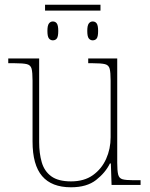

<svg xmlns="http://www.w3.org/2000/svg" viewBox="-20 -784 637 814"><path d="M171 -739V-764H406V-739ZM204 -613Q194 -613 187.5 -621Q181 -629 181 -653Q181 -676 187.5 -684.5Q194 -693 204 -693Q215 -693 221 -684.5Q227 -676 227 -653Q227 -629 221 -621Q215 -613 204 -613ZM373 -613Q363 -613 356.5 -621Q350 -629 350 -653Q350 -676 356.5 -684.5Q363 -693 373 -693Q384 -693 390 -684.5Q396 -676 396 -653Q396 -629 390 -621Q384 -613 373 -613ZM281 10Q199 10 158.5 -37.5Q118 -85 118 -184V-442Q118 -477 114 -492.5Q110 -508 94 -512Q78 -516 41 -516H15V-536H146V-181Q146 -134 157 -96Q168 -58 197.5 -36.5Q227 -15 281 -15Q337 -15 374 -41.5Q411 -68 430 -110.5Q449 -153 449 -202V-442Q449 -477 445 -492.5Q441 -508 425 -512Q409 -516 372 -516H354V-536H477V-94Q477 -60 481 -44Q485 -28 499.5 -24Q514 -20 544 -20H576V0H453L450 -91H446Q427 -52 387.5 -21Q348 10 281 10Z"/></svg>

Font: Noto Serif Thin
Style: Regular
Weight: 100
Designer: Monotype Design Team
Foundry: Monotype Imaging Inc.
Version: Version 2.015